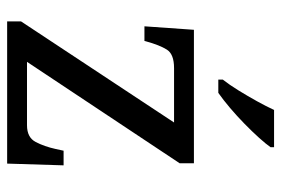

<svg xmlns="http://www.w3.org/2000/svg" viewBox="-148 -658 806 551"><g transform="rotate(90 255.5 -383.0)"><path d="M42 0V-40L332 -479H176Q136 -479 123 -458.5Q110 -438 99 -398L98 -394H56L66 -536H449V-495L158 -57H340Q375 -57 388 -82Q401 -107 408 -139L413 -162H455L450 0ZM209 -619Q224 -638 240 -664Q256 -690 271 -717Q286 -744 296 -766H403V-756Q394 -743 376 -723Q358 -703 335.5 -681Q313 -659 290 -639.5Q267 -620 247 -606H209Z"/></g></svg>

Font: Noto Serif Bengali
Style: Regular
Weight: 400
Designer: Juan Bruce, Universal Thirst, Indian Type Foundry and the Monotype Design Team.
Foundry: Monotype Imaging Inc.
Version: Version 2.003